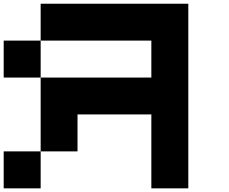

<svg xmlns="http://www.w3.org/2000/svg" viewBox="-20 -820 1240 1040"><path d="M200.2 -600.1V-399.9H0V-600.1ZM0 200.2V0H200.2V200.2ZM399.9 -200.2V0H200.2V-399.9H799.8V-600.1H200.2V-799.8H1000V200.2H799.8V-200.2Z"/></svg>

Font: QuinqueFive
Style: Regular
Weight: 400
Monospace: yes
Designer: GGBotNet
Foundry: GGBotNet
Version: 1.1